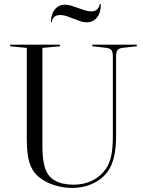

<svg xmlns="http://www.w3.org/2000/svg" viewBox="-20 -910 705 946"><path d="M536 -629Q536 -653 530 -662Q524 -671 506 -674L435 -682V-690H654V-682L582 -674Q564 -671 558 -662Q552 -653 552 -629V-245Q552 -182 542.5 -140Q533 -98 513 -68Q486 -29 439 -6.5Q392 16 335 16Q289 16 244 1Q199 -14 169 -40Q138 -67 125 -109Q112 -151 112 -225V-674L30 -682V-690H276V-682L189 -674V-192Q189 -119 202.5 -80Q216 -41 248 -22Q265 -11 290 -5.5Q315 0 342 0Q393 0 434 -20Q475 -40 501 -77Q520 -105 528 -142Q536 -179 536 -240ZM231 -801Q231 -840 250 -863.5Q269 -887 301 -887Q315 -887 331.5 -882Q348 -877 365 -870.5Q382 -864 399 -859Q416 -854 430 -854Q464 -854 472 -890H477Q477 -848 458 -824Q439 -800 407 -800Q392 -800 375.5 -805.5Q359 -811 342 -818Q325 -825 308.5 -830.5Q292 -836 277 -836Q240 -836 235 -801Z"/></svg>

Font: Libre Caslon Display
Style: Regular
Weight: 400
Designer: Pablo Impallari, Rodrigo Fuenzalida
Foundry: Pablo Impallari, Rodrigo Fuenzalida
Version: Version 1.002; ttfautohint (v1.5)